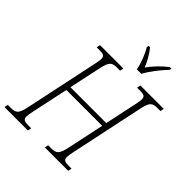

<svg xmlns="http://www.w3.org/2000/svg" viewBox="-271 -1081 1231 1231"><g transform="rotate(45 345.0 -465.5)"><path d="M409 -771H450C475 -819 514 -869 560 -918L563 -931H548C502 -895 463 -853 436 -815C421 -854 397 -897 369 -931H356L353 -918C378 -876 401 -817 409 -771ZM-20 0H192L197 -25H171C137 -25 122 -30 122 -57C122 -69 125 -86 130 -109L183 -358H508L455 -109C439 -35 425 -25 378 -25H351L346 0H558L563 -25H538C504 -25 489 -29 489 -57C489 -69 492 -86 497 -109L602 -605C617 -679 632 -689 679 -689H705L710 -714H498L493 -689H519C553 -689 568 -685 568 -657C568 -645 565 -628 560 -606L514 -389H189L235 -605C251 -679 265 -689 312 -689H339L344 -714H132L127 -689H152C186 -689 201 -684 201 -657C201 -645 198 -629 193 -605L88 -109C73 -35 58 -25 11 -25H-15Z"/></g></svg>

Font: Noto Serif Condensed ExtraLight
Style: Italic
Weight: 200
Width: 3
Italic angle: -12°
Designer: Monotype Design Team
Foundry: Monotype Imaging Inc.
Version: Version 2.013